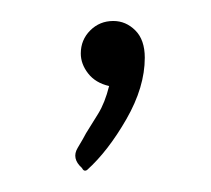

<svg xmlns="http://www.w3.org/2000/svg" viewBox="-20 -64 201 183"><path d="M88 -44Q100 -44 109 -35Q118 -26 118 -9Q118 19 100.5 49.5Q83 80 63 98Q60 100 58 96Q48 87 54 77Q60 67 62 63Q67 55 73.5 44.5Q80 34 84 18Q71 15 64 6Q57 -3 57 -13Q57 -26 66 -35Q75 -44 88 -44Z"/></svg>

Font: Zain ExtraLight
Style: Regular
Weight: 200
Designer: Zain,Boutros
Foundry: Mobile Telecommunications Company (Zain), 2024
Version: Version 1.51; ttfautohint (v1.8.4)